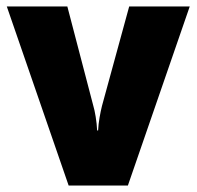

<svg xmlns="http://www.w3.org/2000/svg" viewBox="-20 -573 607 593"><path d="M192 0 1 -553H188L268 -247Q272 -234 275.5 -212.5Q279 -191 280 -170H283Q284 -190 287.5 -210Q291 -230 295 -246L379 -553H566L375 0Z"/></svg>

Font: Noto Sans Myanmar UI SemiCondensed Black
Style: Regular
Weight: 900
Width: 4
Designer: Monotype Design Team
Foundry: Monotype Imaging Inc.
Version: Version 2.103; ttfautohint (v1.8.4.7-5d5b)